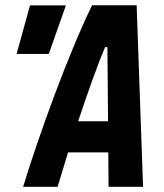

<svg xmlns="http://www.w3.org/2000/svg" viewBox="-20 -714 626 734"><path d="M200.2 0C211.4 -37.6 225.1 -82.5 240.2 -131.3H394L395 0H526.9L502.4 -693.8H332C240.2 -505.9 127.9 -195.3 68.4 0ZM43.5 -507.8H166.5L231.9 -693.4H94.7ZM278.8 -250.5C313.5 -355 350.6 -460.4 381.8 -533.7H390.6L393.1 -250.5Z"/></svg>

Font: Cascadia Code
Style: Bold Italic
Weight: 700
Italic angle: -10°
Monospace: yes
Designer: Aaron Bell
Foundry: Saja Typeworks
Version: Version 2404.023